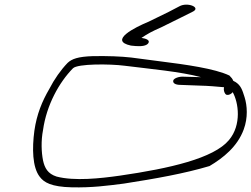

<svg xmlns="http://www.w3.org/2000/svg" viewBox="-20 -808 1075 821"><path d="M127 -249C117 -174 118 -93 150 -52C168 -28 199 -9 287 -7C373 -5 440 -14 510 -23C645 -44 769 -66 876 -98C935 -133 995 -181 1022 -254C1041 -305 1037 -357 1026 -392C1016 -424 1010 -443 986 -458C983 -459 980 -461 977 -463C975 -470 969 -477 961 -485C898 -515 774 -532 663 -546L541 -562C496 -567 442 -569 378 -568C313 -566 287 -556 269 -539C240 -509 212 -469 191 -428C160 -375 137 -319 127 -249ZM164 -252C179 -359 233 -456 292 -516C312 -536 450 -535 512 -527C623 -513 750 -502 840 -478L767 -480C746 -482 723 -473 721 -464C718 -453 729 -445 752 -445L832 -442C874 -441 904 -438 938 -435C935 -424 939 -412 944 -406C951 -397 969 -405 975 -414C1000 -370 1014 -274 959 -209C894 -131 707 -88 493 -57C409 -45 298 -33 222 -53C184 -65 171 -90 164 -122C157 -157 155 -206 164 -252ZM540 -613 561 -611C588 -609 607 -613 614 -623C623 -636 605 -643 585 -646C610 -663 630 -674 669 -691C695 -704 725 -719 758 -735L806 -759C839 -777 781 -800 747 -781L701 -757C671 -742 641 -728 615 -715C559 -692 442 -634 540 -613Z"/></svg>

Font: Stray Cat
Style: UltExtObl
Weight: 400
Version: Version 1.0